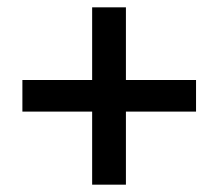

<svg xmlns="http://www.w3.org/2000/svg" viewBox="-20 -611 594 523"><path d="M252 -393 231 -372V-591H323V-372L302 -393H514V-307H302L323 -327V-108H231V-327L252 -307H41V-393Z"/></svg>

Font: Bitter Thin SemiBold
Style: Regular
Weight: 600
Version: Version 2.002